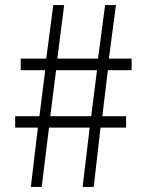

<svg xmlns="http://www.w3.org/2000/svg" viewBox="-20 -740 575 760"><path d="M102 0H145L174 -235H335L307 0H351L378 -235H479V-280H385L407 -462H501V-508H411L439 -720H396L368 -508H207L234 -720H191L163 -508H62V-462H159L136 -280H40V-235H130ZM179 -280 202 -462H364L341 -280Z"/></svg>

Font: Noto Sans T Chinese Light
Style: Regular
Weight: 300
Designer: Ryoko NISHIZUKA (kana & ideographs); Paul D. Hunt (Latin, Greek & Cyrillic); Wenlong ZHANG (bopomofo); Sandoll Communica
Foundry: Adobe Systems Incorporated
Version: Version 1.000;PS 1;hotconv 1.0.78;makeotf.lib2.5.61930